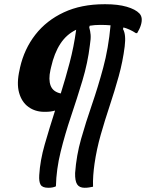

<svg xmlns="http://www.w3.org/2000/svg" viewBox="-20 -730 692 910"><path d="M455 -612Q428 -612 405 -608L403 -600Q408 -583 409.5 -565Q411 -547 406 -516Q396 -432 370.5 -347.5Q345 -263 316.5 -178.5Q288 -94 267.5 -11Q247 72 245 153Q231 160 209 160Q181 160 172.5 145.5Q164 131 166 100Q170 31 192 -45.5Q214 -122 241 -206Q221 -200 196 -200H190Q147 -200 115 -223Q83 -246 70.5 -290.5Q58 -335 73 -400L75 -410Q95 -498 147.5 -565.5Q200 -633 282.5 -671.5Q365 -710 475 -710H480Q539 -710 580.5 -698Q622 -686 641 -666Q650 -656 651.5 -642.5Q653 -629 648 -612Q645 -602 640.5 -592.5Q636 -583 630 -573H624Q595 -592 565 -600L563 -592Q578 -567 571 -510Q562 -438 542.5 -368Q523 -298 500 -229Q477 -160 457.5 -91.5Q438 -23 428 46Q424 74 422 101.5Q420 129 421 155Q411 157 401.5 158.5Q392 160 381 160Q356 160 345.5 143.5Q335 127 336 90Q342 7 364.5 -72Q387 -151 415.5 -233.5Q444 -316 469 -408.5Q494 -501 504 -610Q483 -612 455 -612ZM219 -398Q209 -353 220 -324Q231 -295 268 -287Q290 -357 310 -432.5Q330 -508 341 -589Q295 -567 266 -522.5Q237 -478 222 -411Z"/></svg>

Font: Recursive Mn Csl St Med
Style: Italic
Weight: 500
Italic angle: -15°
Monospace: yes
Version: Version 1.079;hotconv 1.0.112;makeotfexe 2.5.65598; ttfautoh